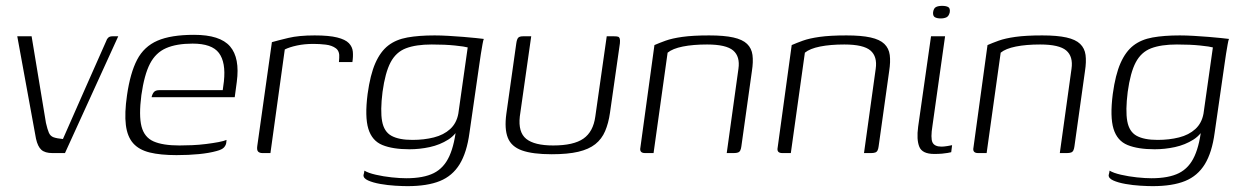

<svg xmlns="http://www.w3.org/2000/svg" viewBox="-20 -523 4250 656"><path d="M159 0Q134 0 121.5 -11Q109 -22 103 -49L39 -399H88L137 -103Q142 -81 147 -69.5Q152 -58 163 -54Q174 -50 195 -48Q232 -132 269 -216Q306 -300 343 -383Q345 -390 350 -394.5Q355 -399 364 -399H384L202 0Z M583 7Q528 7 491.5 -2Q455 -11 435 -33.5Q415 -56 410 -96Q405 -136 414 -198Q425 -274 448.5 -319Q472 -364 518 -384Q564 -404 643 -404Q732 -404 766 -364.5Q800 -325 789 -243L782 -191H498Q500 -201 505.5 -208Q511 -215 525 -215H741L745 -245Q752 -310 728 -342Q704 -374 638 -374Q583 -374 547.5 -358.5Q512 -343 492.5 -305.5Q473 -268 463 -198Q454 -128 463.5 -91Q473 -54 504.5 -40Q536 -26 593 -26Q613 -26 636.5 -27Q660 -28 684 -31Q708 -34 726.5 -37.5Q745 -41 754 -45L753 -35Q752 -27 745.5 -19.5Q739 -12 720 -7Q695 0 660 3.5Q625 7 583 7Z M904 0H877Q867 0 862 -5Q857 -10 859 -24L909 -379Q930 -385 965.5 -393.5Q1001 -402 1055 -402Q1104 -402 1132 -395Q1160 -388 1172 -375.5Q1184 -363 1185.5 -346.5Q1187 -330 1184 -311H1138L1139 -325Q1141 -348 1127.5 -358Q1114 -368 1093 -370.5Q1072 -373 1051 -373Q1020 -373 994.5 -367.5Q969 -362 953 -354Z M1372 113Q1356 113 1330.5 111.5Q1305 110 1279.5 105.5Q1254 101 1237.5 93.5Q1221 86 1222 75Q1223 72 1224 67Q1225 62 1225 60Q1238 68 1264 74Q1290 80 1318.5 83Q1347 86 1368 86Q1427 86 1462 68.5Q1497 51 1515.5 10Q1534 -31 1540 -98L1555 -99Q1540 -64 1511.5 -46Q1483 -28 1448.5 -20.5Q1414 -13 1379 -13Q1322 -13 1286.5 -27.5Q1251 -42 1238.5 -83Q1226 -124 1236 -202Q1245 -268 1262.5 -307.5Q1280 -347 1306.5 -367.5Q1333 -388 1372 -395Q1411 -402 1465 -402Q1487 -402 1512.5 -400.5Q1538 -399 1563 -397Q1588 -395 1606.5 -393Q1625 -391 1633 -390Q1631 -386 1628.5 -371.5Q1626 -357 1623 -339Q1620 -321 1618 -305L1584 -69Q1575 -2 1550.5 38Q1526 78 1483 95.5Q1440 113 1372 113ZM1389 -45Q1429 -45 1462.5 -53.5Q1496 -62 1518 -82Q1540 -102 1546 -135L1578 -361Q1568 -364 1534.5 -367.5Q1501 -371 1455 -371Q1401 -371 1367 -358Q1333 -345 1314.5 -310Q1296 -275 1287 -209Q1279 -145 1285.5 -109Q1292 -73 1317.5 -59Q1343 -45 1389 -45Z M1795 -399 1756 -125Q1750 -71 1778 -48.5Q1806 -26 1870 -26Q1940 -26 1973.5 -49.5Q2007 -73 2014 -125L2053 -399Q2054 -399 2057.5 -399Q2061 -399 2065 -399Q2069 -399 2073 -399Q2077 -399 2078 -399Q2088 -399 2092 -397.5Q2096 -396 2097.5 -391Q2099 -386 2098 -375L2064 -137Q2059 -102 2047.5 -75Q2036 -48 2014 -30.5Q1992 -13 1956 -4.5Q1920 4 1865 4Q1800 4 1763.5 -9Q1727 -22 1715 -52.5Q1703 -83 1710 -134L1744 -375Q1746 -389 1750.5 -394Q1755 -399 1767 -399Q1775 -399 1781 -399Q1787 -399 1795 -399Z M2184 0Q2164 0 2168 -19L2216 -369Q2232 -376 2254 -384Q2276 -392 2311.5 -397Q2347 -402 2403 -402Q2454 -402 2485.5 -395Q2517 -388 2532.5 -373Q2548 -358 2551 -335Q2554 -312 2549 -280L2513 -23Q2512 -15 2509.5 -9.5Q2507 -4 2501.5 -2Q2496 0 2487 0H2463L2503 -288Q2509 -330 2485 -350.5Q2461 -371 2396 -371Q2348 -371 2313 -364Q2278 -357 2261 -343L2213 0Z M2653 0Q2633 0 2637 -19L2685 -369Q2701 -376 2723 -384Q2745 -392 2780.5 -397Q2816 -402 2872 -402Q2923 -402 2954.5 -395Q2986 -388 3001.5 -373Q3017 -358 3020 -335Q3023 -312 3018 -280L2982 -23Q2981 -15 2978.5 -9.5Q2976 -4 2970.5 -2Q2965 0 2956 0H2932L2972 -288Q2978 -330 2954 -350.5Q2930 -371 2865 -371Q2817 -371 2782 -364Q2747 -357 2730 -343L2682 0Z M3172 3Q3131 3 3121 -21.5Q3111 -46 3117 -90L3161 -399H3209L3166 -94Q3159 -51 3166 -36.5Q3173 -22 3197 -22Q3204 -22 3217 -24Q3230 -26 3233 -27L3230 -3Q3226 -2 3218 -0.5Q3210 1 3198.5 2Q3187 3 3172 3ZM3194 -460Q3182 -460 3174.5 -464Q3167 -468 3168 -481Q3170 -495 3178 -499Q3186 -503 3199 -503Q3212 -503 3219.5 -499Q3227 -495 3225 -481Q3222 -468 3214 -464Q3206 -460 3194 -460Z M3322 0Q3302 0 3306 -19L3354 -369Q3370 -376 3392 -384Q3414 -392 3449.5 -397Q3485 -402 3541 -402Q3592 -402 3623.5 -395Q3655 -388 3670.5 -373Q3686 -358 3689 -335Q3692 -312 3687 -280L3651 -23Q3650 -15 3647.5 -9.5Q3645 -4 3639.5 -2Q3634 0 3625 0H3601L3641 -288Q3647 -330 3623 -350.5Q3599 -371 3534 -371Q3486 -371 3451 -364Q3416 -357 3399 -343L3351 0Z M3918 113Q3902 113 3876.5 111.5Q3851 110 3825.5 105.5Q3800 101 3783.5 93.5Q3767 86 3768 75Q3769 72 3770 67Q3771 62 3771 60Q3784 68 3810 74Q3836 80 3864.5 83Q3893 86 3914 86Q3973 86 4008 68.5Q4043 51 4061.5 10Q4080 -31 4086 -98L4101 -99Q4086 -64 4057.5 -46Q4029 -28 3994.5 -20.5Q3960 -13 3925 -13Q3868 -13 3832.5 -27.5Q3797 -42 3784.5 -83Q3772 -124 3782 -202Q3791 -268 3808.5 -307.5Q3826 -347 3852.5 -367.5Q3879 -388 3918 -395Q3957 -402 4011 -402Q4033 -402 4058.5 -400.5Q4084 -399 4109 -397Q4134 -395 4152.5 -393Q4171 -391 4179 -390Q4177 -386 4174.5 -371.5Q4172 -357 4169 -339Q4166 -321 4164 -305L4130 -69Q4121 -2 4096.5 38Q4072 78 4029 95.5Q3986 113 3918 113ZM3935 -45Q3975 -45 4008.5 -53.5Q4042 -62 4064 -82Q4086 -102 4092 -135L4124 -361Q4114 -364 4080.5 -367.5Q4047 -371 4001 -371Q3947 -371 3913 -358Q3879 -345 3860.5 -310Q3842 -275 3833 -209Q3825 -145 3831.5 -109Q3838 -73 3863.5 -59Q3889 -45 3935 -45Z"/></svg>

Font: Genos Thin Light
Style: Italic
Weight: 300
Italic angle: -8°
Version: Version 1.010